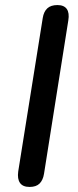

<svg xmlns="http://www.w3.org/2000/svg" viewBox="-20 -732 308 759"><path d="M97 7Q70 7 59 -9Q48 -25 52 -54L149 -661Q153 -686 167 -699Q181 -712 207 -712Q233 -712 244 -696.5Q255 -681 250 -651L154 -45Q150 -20 136.5 -6.5Q123 7 97 7Z"/></svg>

Font: Nunito ExtraLight SemiBold
Style: Italic
Weight: 600
Italic angle: -9°
Version: Version 3.602